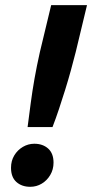

<svg xmlns="http://www.w3.org/2000/svg" viewBox="-20 -713 358 746"><path d="M87.2 -219.2Q93.2 -266.5 99.4 -312.5Q105.5 -358.5 114.1 -407.5Q122.8 -456.5 135 -511L178.8 -693H318L274.2 -510.8Q265.5 -476 255.1 -438.6Q244.8 -401.2 233 -363.4Q221.2 -325.5 209.1 -289.2Q197 -253 184 -219.2ZM97.5 12.8Q64.5 12.8 43.6 -6Q22.8 -24.8 22.8 -61Q22.8 -88.2 35.5 -109.2Q48.2 -130.2 69 -142.4Q89.8 -154.5 113.2 -154.5Q146.2 -154.5 167.1 -135.8Q188 -117 188 -81Q188 -54.5 175.2 -33Q162.5 -11.5 142.1 0.6Q121.8 12.8 97.5 12.8Z"/></svg>

Font: Ubuntu Sans
Style: Italic
Weight: 400
Italic angle: -13.5°
Designer: Dalton Maag Ltd
Foundry: Dalton Maag Ltd
Version: Version 1.006